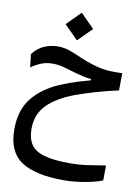

<svg xmlns="http://www.w3.org/2000/svg" viewBox="-101 -700 788 1079"><g transform="rotate(10 293.0 -160.5)"><path d="M340.8 312Q176.3 312 96.4 258.8Q16.6 205.6 16.6 77.6Q16.6 -30.8 70.6 -99.6Q124.5 -168.5 223.6 -211.2Q322.8 -253.9 457 -282.2L458.5 -250.5L392.6 -259.3V-274.4Q371.1 -276.4 347.9 -281.5Q324.7 -286.6 297.4 -294.4Q258.8 -305.7 228.3 -314.2Q197.8 -322.8 164.1 -322.8Q129.9 -322.8 99.9 -310.5Q69.8 -298.3 43.9 -279.8L35.2 -354.5Q64 -392.1 101.8 -407.5Q139.6 -422.9 177.7 -422.9Q213.9 -422.9 245.6 -411.6Q277.3 -400.4 311.8 -384.8Q346.2 -369.1 391.1 -355.5Q421.9 -346.2 446.8 -342Q471.7 -337.9 498 -337.2Q524.4 -336.4 559.6 -337.4L558.1 -239.3Q418.5 -207.5 318.4 -170.4Q218.3 -133.3 164.8 -79.1Q111.3 -24.9 111.3 58.1Q111.3 111.8 133.3 146Q155.3 180.2 208.7 196Q262.2 211.9 355.5 211.9Q415 211.9 466.8 203.6Q518.6 195.3 559.6 189L558.6 274.4Q536.6 283.7 501.2 292.2Q465.8 300.8 424.1 306.4Q382.3 312 340.8 312ZM276.4 -475.1 197.8 -553.7 276.4 -632.8 355 -553.7Z"/></g></svg>

Font: Cascadia Mono
Style: Regular
Weight: 400
Monospace: yes
Designer: Aaron Bell
Foundry: Saja Typeworks
Version: Version 2404.023